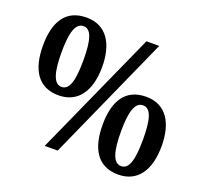

<svg xmlns="http://www.w3.org/2000/svg" viewBox="-126 -872 1096 1030"><g transform="rotate(20 422.5 -357.0)"><path d="M200 -280C313 -280 369 -369 369 -503C369 -637 313 -724 201 -724C81 -724 31 -637 31 -503C31 -369 81 -280 200 -280ZM224 0H298L618 -714H545ZM200 -328C154 -328 137 -392 137 -503C137 -612 154 -675 201 -675C247 -675 262 -612 262 -503C262 -392 247 -328 200 -328ZM646 10C759 10 814 -79 814 -213C814 -347 759 -434 647 -434C527 -434 477 -347 477 -213C477 -79 527 10 646 10ZM646 -38C599 -38 582 -102 582 -213C582 -322 599 -385 646 -385C693 -385 708 -322 708 -213C708 -102 693 -38 646 -38Z"/></g></svg>

Font: Noto Serif Georgian SemiCondensed Bold
Style: Regular
Weight: 700
Width: 4
Designer: Monotype Design Team, Akaki Razmadze
Foundry: Google LLC
Version: Version 2.003